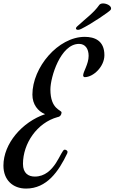

<svg xmlns="http://www.w3.org/2000/svg" viewBox="-76 -987 668 1120"><path d="M76 113C197 113 266 13 316 -92C317 -95 318 -98 318 -100C318 -110 307 -114 301 -114C278 -114 246 43 127 43C90 43 58 24 58 -31C58 -150 140 -271 260 -304C275 -306 283 -318 283 -331C283 -346 218 -348 218 -465C218 -537 277 -731 385 -731C421 -731 441 -703 441 -661C441 -613 409 -569 409 -547C409 -541 414 -537 418 -537C469 -537 533 -599 533 -665C533 -751 475 -772 418 -772C263 -772 113 -594 113 -435C113 -378 145 -338 187 -321C54 -276 -56 -150 -56 -21C-56 63 -1 113 76 113ZM503 -958C470 -911 426 -881 373 -832C369 -828 367 -825 367 -821C367 -817 371 -813 379 -813C383 -813 389 -814 397 -818C460 -849 562 -919 569 -929C571 -932 572 -935 572 -938C572 -954 546 -967 525 -967C516 -967 507 -964 503 -958Z"/></svg>

Font: Mervale Script
Style: Regular
Weight: 400
Designer: Astigmatic (AOETI)
Foundry: Astigmatic (AOETI)
Version: Version 1.000